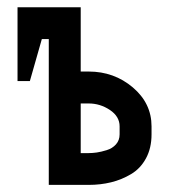

<svg xmlns="http://www.w3.org/2000/svg" viewBox="-20 -520 490 540"><path d="M207 -229V-89.4H229.5Q240.2 -89.4 252.2 -91.1Q264.2 -92.8 280 -97.7Q295.9 -102.5 306.2 -114Q316.4 -125.5 316.4 -142.1V-164.6Q316.4 -192.4 289.1 -210.7Q261.7 -229 229.5 -229ZM229.5 -318.8Q300.8 -318.8 353.5 -274.2Q406.2 -229.5 406.2 -164.6V-142.1Q406.2 -103.5 390.6 -74.7Q375 -45.9 348.6 -30.3Q322.3 -14.6 292.5 -7.3Q262.7 0 229.5 0H117.2V-410.2H97.7L64 -292H29.3V-499.5H207V-318.8Z"/></svg>

Font: Anka/Coder Narrow
Style: Bold
Weight: 700
Width: 3
Monospace: yes
Version: Version 001.100